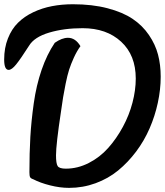

<svg xmlns="http://www.w3.org/2000/svg" viewBox="-80 -868 788 917"><path d="M268.1 -847.7Q360.8 -847.7 433.6 -828.6Q506.3 -809.6 553.5 -777.8Q600.6 -746.1 631.3 -700.9Q662.1 -655.8 674.8 -606.9Q687.5 -558.1 687.5 -502Q687.5 -440.4 673.8 -377.2Q660.2 -314 634.5 -254.9Q608.9 -195.8 570.1 -144Q531.2 -92.3 484.1 -53.7Q437 -15.1 376.5 7.1Q315.9 29.3 250 29.3Q206.5 29.3 159.2 17.3Q111.8 5.4 79.1 -11.7Q66.9 -15.6 63.7 -22Q60.5 -28.3 60.5 -45.4Q60.5 -137.7 64.9 -213.6Q69.3 -289.6 81.3 -375Q93.3 -460.4 118.7 -534.2Q144 -607.9 181.6 -663.6Q215.8 -687.5 244.6 -687.5Q280.3 -687.5 304.2 -647.5Q287.1 -624 272.9 -593Q258.8 -562 250.2 -535.4Q241.7 -508.8 233.4 -467.8Q225.1 -426.8 221.4 -403.3Q217.8 -379.9 211.4 -335.9Q187.5 -177.7 187.5 -126Q187.5 -87.4 195.3 -75Q203.1 -62.5 234.4 -62.5Q291 -62.5 344 -89.6Q397 -116.7 436.8 -161.4Q476.6 -206.1 506.8 -262Q537.1 -317.9 552.7 -377.7Q568.4 -437.5 568.4 -492.7Q568.4 -604.5 498.5 -668.9Q428.7 -733.4 314.5 -733.4Q225.6 -733.4 154.5 -712.2Q83.5 -690.9 58.6 -649.4Q18.6 -586.9 -2.7 -560.5Q-23.9 -534.2 -38.6 -534.2Q-60.1 -534.2 -60.1 -583.5Q-60.1 -639.2 -42.2 -684.3Q-24.4 -729.5 6.1 -759.5Q36.6 -789.6 78.9 -809.6Q121.1 -829.6 168.2 -838.6Q215.3 -847.7 268.1 -847.7Z"/></svg>

Font: iCiel Pacifico
Style: Regular
Weight: 400
Designer: Vernon Adams
Foundry: Vernon Adams
Version: Version 1.00 September 26, 2014, initial release